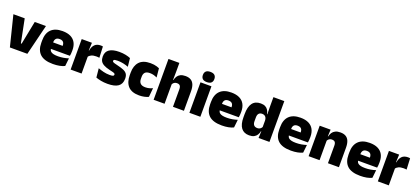

<svg xmlns="http://www.w3.org/2000/svg" viewBox="48 -1797 6337 2915"><g transform="rotate(20 3216.0 -340.0)"><path d="M276 -115 350.5 -492.5H531.5L410.5 0H128L5.5 -492.5H188.5L264 -115Z M826 13Q684.5 13 618.2 -48.5Q552 -110 552 -228.5V-267Q552 -384.5 614.2 -446Q676.5 -507.5 796 -507.5Q875.5 -507.5 928.5 -481.2Q981.5 -455 1008.2 -405.8Q1035 -356.5 1035 -287V-271.5Q1035 -251.5 1033.2 -230.8Q1031.5 -210 1028 -192.5H869.5Q871.5 -223 872.2 -250Q873 -277 873 -298.5Q873 -324.5 865 -342.2Q857 -360 840 -369.2Q823 -378.5 796 -378.5Q755.5 -378.5 737.2 -357.5Q719 -336.5 719 -298V-253.5L720 -234.5V-203.5Q720 -188 725.5 -173.5Q731 -159 745.8 -147.8Q760.5 -136.5 787.8 -130Q815 -123.5 858.5 -123.5Q903 -123.5 945.5 -130.8Q988 -138 1027.5 -151L1013.5 -22.5Q979 -5.5 931.2 3.8Q883.5 13 826 13ZM645.5 -192.5V-296.5H992.5V-192.5Z M1284 -267.5 1233 -367.5H1274.5Q1284.5 -430 1318.5 -465.2Q1352.5 -500.5 1416 -500.5Q1425.5 -500.5 1433.8 -499.5Q1442 -498.5 1450 -497L1458.5 -317Q1448.5 -319 1434.8 -320Q1421 -321 1408 -321Q1361 -321 1330 -306.8Q1299 -292.5 1284 -267.5ZM1109.5 0V-492.5H1274.5L1267.5 -329.5H1286.5V0Z M1708 12.5Q1649.5 12.5 1601.5 3Q1553.5 -6.5 1518.5 -19.5L1504 -165Q1543 -150 1590.8 -137.8Q1638.5 -125.5 1692.5 -125.5Q1732 -125.5 1746.8 -132Q1761.5 -138.5 1761.5 -153V-154Q1761.5 -165 1753 -171.5Q1744.5 -178 1723.2 -183.8Q1702 -189.5 1664.5 -198Q1603 -212.5 1567 -232.8Q1531 -253 1515.5 -282Q1500 -311 1500 -351V-355Q1500 -431 1554.8 -468.2Q1609.5 -505.5 1714.5 -505.5Q1771 -505.5 1817.8 -495.8Q1864.5 -486 1896.5 -472L1911 -336.5Q1874.5 -351 1829.5 -360.8Q1784.5 -370.5 1737.5 -370.5Q1710.5 -370.5 1695.8 -367.8Q1681 -365 1675.5 -359.5Q1670 -354 1670 -346V-345Q1670 -336 1677 -329.8Q1684 -323.5 1703.5 -317.5Q1723 -311.5 1760.5 -302.5Q1822 -288.5 1860.5 -271.5Q1899 -254.5 1917 -227.2Q1935 -200 1935 -153.5V-150.5Q1935 -67.5 1879.5 -27.5Q1824 12.5 1708 12.5Z M2218.5 13.5Q2098 13.5 2040 -49.5Q1982 -112.5 1982 -227V-269.5Q1982 -380.5 2040 -443.5Q2098 -506.5 2218 -506.5Q2247.5 -506.5 2274 -502.8Q2300.5 -499 2323 -492.2Q2345.5 -485.5 2363 -477L2377 -332.5Q2352.5 -345 2324 -353.2Q2295.5 -361.5 2260.5 -361.5Q2206.5 -361.5 2183.2 -337Q2160 -312.5 2160 -266.5V-234Q2160 -186 2185.5 -160.2Q2211 -134.5 2265.5 -134.5Q2299.5 -134.5 2327.2 -142Q2355 -149.5 2382 -162L2368.5 -17Q2341 -3.5 2302 5Q2263 13.5 2218.5 13.5Z M2763 0V-283Q2763 -306.5 2757.2 -323.5Q2751.5 -340.5 2737.8 -349.5Q2724 -358.5 2699.5 -358.5Q2681 -358.5 2666.5 -352Q2652 -345.5 2642 -334.8Q2632 -324 2626 -310.5L2590 -383.5H2630Q2637.5 -418 2654.8 -445.2Q2672 -472.5 2703.2 -488.5Q2734.5 -504.5 2783 -504.5Q2837 -504.5 2871.8 -483.5Q2906.5 -462.5 2923.2 -420.2Q2940 -378 2940 -313.5V0ZM2450.5 0V-659.5H2626.5V-516.5L2624 -345.5L2627.5 -331.5V0Z M3028.5 0V-492.5H3205.5V0ZM3117 -528Q3068.5 -528 3046.5 -549.8Q3024.5 -571.5 3024.5 -608.5V-612.5Q3024.5 -649.5 3046.5 -671.2Q3068.5 -693 3117 -693Q3165 -693 3187.2 -671.2Q3209.5 -649.5 3209.5 -612.5V-608.5Q3209.5 -571 3187.2 -549.5Q3165 -528 3117 -528Z M3554 13Q3412.5 13 3346.2 -48.5Q3280 -110 3280 -228.5V-267Q3280 -384.5 3342.2 -446Q3404.5 -507.5 3524 -507.5Q3603.5 -507.5 3656.5 -481.2Q3709.5 -455 3736.2 -405.8Q3763 -356.5 3763 -287V-271.5Q3763 -251.5 3761.2 -230.8Q3759.5 -210 3756 -192.5H3597.5Q3599.5 -223 3600.2 -250Q3601 -277 3601 -298.5Q3601 -324.5 3593 -342.2Q3585 -360 3568 -369.2Q3551 -378.5 3524 -378.5Q3483.5 -378.5 3465.2 -357.5Q3447 -336.5 3447 -298V-253.5L3448 -234.5V-203.5Q3448 -188 3453.5 -173.5Q3459 -159 3473.8 -147.8Q3488.5 -136.5 3515.8 -130Q3543 -123.5 3586.5 -123.5Q3631 -123.5 3673.5 -130.8Q3716 -138 3755.5 -151L3741.5 -22.5Q3707 -5.5 3659.2 3.8Q3611.5 13 3554 13ZM3373.5 -192.5V-296.5H3720.5V-192.5Z M3995.5 12Q3910.5 12 3866.8 -45.2Q3823 -102.5 3823 -217V-269.5Q3823 -386 3866.8 -445.2Q3910.5 -504.5 4000.5 -504.5Q4044.5 -504.5 4073.5 -489.5Q4102.5 -474.5 4119.2 -447.5Q4136 -420.5 4142.5 -383.5H4188L4148 -281Q4147.5 -307 4138.8 -325.2Q4130 -343.5 4113.8 -353.5Q4097.5 -363.5 4073.5 -363.5Q4038 -363.5 4019.5 -342.5Q4001 -321.5 4001 -279.5V-219Q4001 -176.5 4019.8 -155.2Q4038.5 -134 4076 -134Q4094.5 -134 4109.2 -140.5Q4124 -147 4134.5 -158.5Q4145 -170 4151 -185L4194.5 -109H4145.5Q4138.5 -75 4121.5 -47.5Q4104.5 -20 4074 -4Q4043.5 12 3995.5 12ZM4146 0 4151 -128.5 4148 -153V-350V-372.5L4146 -517V-659.5H4322V0Z M4671 13Q4529.5 13 4463.2 -48.5Q4397 -110 4397 -228.5V-267Q4397 -384.5 4459.2 -446Q4521.5 -507.5 4641 -507.5Q4720.5 -507.5 4773.5 -481.2Q4826.5 -455 4853.2 -405.8Q4880 -356.5 4880 -287V-271.5Q4880 -251.5 4878.2 -230.8Q4876.5 -210 4873 -192.5H4714.5Q4716.5 -223 4717.2 -250Q4718 -277 4718 -298.5Q4718 -324.5 4710 -342.2Q4702 -360 4685 -369.2Q4668 -378.5 4641 -378.5Q4600.5 -378.5 4582.2 -357.5Q4564 -336.5 4564 -298V-253.5L4565 -234.5V-203.5Q4565 -188 4570.5 -173.5Q4576 -159 4590.8 -147.8Q4605.5 -136.5 4632.8 -130Q4660 -123.5 4703.5 -123.5Q4748 -123.5 4790.5 -130.8Q4833 -138 4872.5 -151L4858.5 -22.5Q4824 -5.5 4776.2 3.8Q4728.5 13 4671 13ZM4490.5 -192.5V-296.5H4837.5V-192.5Z M5267 0V-283Q5267 -306.5 5261.2 -323.5Q5255.5 -340.5 5241.5 -349.5Q5227.5 -358.5 5203.5 -358.5Q5185 -358.5 5170.5 -352Q5156 -345.5 5145.8 -334.8Q5135.5 -324 5129.5 -310.5L5102.5 -383.5H5131Q5138.5 -418 5156.2 -445.2Q5174 -472.5 5205.8 -488.5Q5237.5 -504.5 5287 -504.5Q5341 -504.5 5375.8 -483.5Q5410.5 -462.5 5427.2 -420.2Q5444 -378 5444 -313.5V0ZM4954.5 0V-492.5H5130.5L5125 -366L5131.5 -348V0Z M5789.5 13Q5648 13 5581.8 -48.5Q5515.5 -110 5515.5 -228.5V-267Q5515.5 -384.5 5577.8 -446Q5640 -507.5 5759.5 -507.5Q5839 -507.5 5892 -481.2Q5945 -455 5971.8 -405.8Q5998.5 -356.5 5998.5 -287V-271.5Q5998.5 -251.5 5996.8 -230.8Q5995 -210 5991.5 -192.5H5833Q5835 -223 5835.8 -250Q5836.5 -277 5836.5 -298.5Q5836.5 -324.5 5828.5 -342.2Q5820.5 -360 5803.5 -369.2Q5786.5 -378.5 5759.5 -378.5Q5719 -378.5 5700.8 -357.5Q5682.5 -336.5 5682.5 -298V-253.5L5683.5 -234.5V-203.5Q5683.5 -188 5689 -173.5Q5694.5 -159 5709.2 -147.8Q5724 -136.5 5751.2 -130Q5778.5 -123.5 5822 -123.5Q5866.5 -123.5 5909 -130.8Q5951.5 -138 5991 -151L5977 -22.5Q5942.5 -5.5 5894.8 3.8Q5847 13 5789.5 13ZM5609 -192.5V-296.5H5956V-192.5Z M6247.5 -267.5 6196.5 -367.5H6238Q6248 -430 6282 -465.2Q6316 -500.5 6379.5 -500.5Q6389 -500.5 6397.2 -499.5Q6405.5 -498.5 6413.5 -497L6422 -317Q6412 -319 6398.2 -320Q6384.5 -321 6371.5 -321Q6324.5 -321 6293.5 -306.8Q6262.5 -292.5 6247.5 -267.5ZM6073 0V-492.5H6238L6231 -329.5H6250V0Z"/></g></svg>

Font: Anek Gujarati Medium ExtraBold
Style: Regular
Weight: 800
Version: Version 1.003